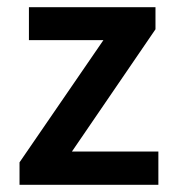

<svg xmlns="http://www.w3.org/2000/svg" viewBox="-20 -511 483 531"><path d="M34 0V-62L266 -400H60V-491H410V-430L179 -92H418V0Z"/></svg>

Font: Processing Sans Pro Semibold
Style: Regular
Weight: 600
Designer: Paul D. Hunt
Foundry: Adobe Systems Incorporated
Version: Version 2.020;PS 2.000;hotconv 1.0.86;makeotf.lib2.5.63406